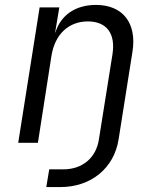

<svg xmlns="http://www.w3.org/2000/svg" viewBox="-20 -580 640 780"><path d="M168 180H225C350 180 444 103 462 -15L518 -369C537 -486 479 -560 370 -560C287 -560 227 -519 205 -448H204L221 -550H141L54 0H134L189 -353C203 -441 259 -493 337 -493C413 -493 450 -444 437 -360L382 -15C371 61 315 108 237 108H180Z"/></svg>

Font: JetBrains Mono Light
Style: Italic
Weight: 336
Italic angle: -9°
Monospace: yes
Designer: Philipp Nurullin, Konstantin Bulenkov
Foundry: JetBrains
Version: Version 2.305